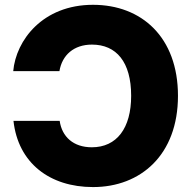

<svg xmlns="http://www.w3.org/2000/svg" viewBox="-20 -757 786 787"><path d="M361.3 -737.3C154.8 -737.3 45.4 -591.8 34.2 -465.3H223.6C234.4 -531.2 282.7 -574.2 356.9 -574.2C457 -574.2 517.6 -502.9 517.6 -364.3C517.6 -231.4 458.5 -153.3 356.4 -153.3C280.8 -153.3 233.9 -196.3 224.6 -261.7H35.2C54.2 -88.9 183.6 9.8 361.3 9.8C556.6 9.8 709.5 -122.1 709.5 -364.3C709.5 -605 560.1 -737.3 361.3 -737.3Z"/></svg>

Font: Raveo ExtraBold
Style: Regular
Weight: 800
Designer: Jakub Foglar, Rasmus Andersson (Inter)
Foundry: Jakubfoglar.com
Version: Version 1.100;Glyphs 3.2.3 (3260)